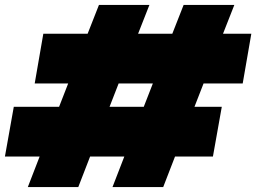

<svg xmlns="http://www.w3.org/2000/svg" viewBox="-38 -760 1041 780"><path d="M546 -326 583 -421H444L407 -326ZM419 0 467 -124H328L280 0H75L123 -124H-18L18 -326H202L239 -421H103L138 -623H318L364 -740H569L523 -623H662L708 -740H914L868 -623H983L948 -421H789L752 -326H863L827 -124H673L625 0Z"/></svg>

Font: Poppins Black
Style: Italic
Weight: 900
Italic angle: -10°
Designer: Ninad Kale (Devanagari), Jonny Pinhorn (Latin)
Foundry: Indian Type Foundry
Version: Version 3.200;PS 1.000;hotconv 16.6.54;makeotf.lib2.5.65590